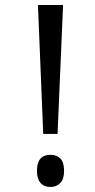

<svg xmlns="http://www.w3.org/2000/svg" viewBox="-20 -734 377 764"><path d="M152 -201 131 -714H231L209 -201ZM127 -54Q127 -86 140.5 -102Q154 -118 181 -118Q206 -118 220.5 -103Q235 -88 235 -54Q235 -21 219.5 -5.5Q204 10 181 10Q155 10 141 -6.5Q127 -23 127 -54Z"/></svg>

Font: Noto Sans Devanagari ExtraCondensed
Style: Regular
Weight: 400
Width: 2
Designer: Jelle Bosma - Monotype Design Team
Foundry: Monotype Imaging Inc.
Version: Version 2.006